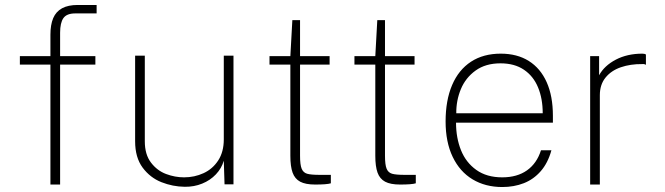

<svg xmlns="http://www.w3.org/2000/svg" viewBox="-20 -743 2676 773"><path d="M364 -483H222V0H183V-483H60V-517H183V-603Q183 -643.5 194.2 -670Q205.5 -696.5 230 -709.8Q254.5 -723 293 -723H369V-689H283Q248.5 -689 235.2 -670Q222 -651 222 -611V-517H364Z M524 -174V-519H563V-174Q563 -121 587.8 -88.5Q612.5 -56 648.5 -42.5Q684.5 -29 721 -29Q763 -29 799.5 -45.8Q836 -62.5 858.5 -97Q881 -131.5 881 -182V-519H920V-1H884L881 -96Q872 -65 849.2 -41Q826.5 -17 794 -3.8Q761.5 9.5 724 9Q675.5 8.5 630 -9.5Q584.5 -27.5 554.2 -68.2Q524 -109 524 -174Z M1188 -483V-116Q1188 -79.5 1194.5 -63.8Q1201 -48 1216.5 -43.5Q1232 -39 1268 -39H1312V-5Q1296 0 1249 0Q1210 0 1188.5 -11.5Q1167 -23 1158 -48Q1149 -73 1149 -116V-483H1065V-517H1149L1157 -662H1188V-517H1307V-483Z M1530 -483V-116Q1530 -79.5 1536.5 -63.8Q1543 -48 1558.5 -43.5Q1574 -39 1610 -39H1654V-5Q1638 0 1591 0Q1552 0 1530.5 -11.5Q1509 -23 1500 -48Q1491 -73 1491 -116V-483H1407V-517H1491L1499 -662H1530V-517H1649V-483Z M2002 -29Q2062 -29 2101.8 -57.2Q2141.5 -85.5 2158 -138H2200Q2186 -87 2157.2 -54Q2128.5 -21 2089 -5.5Q2049.5 10 2002 10Q1934 10 1882.5 -21Q1831 -52 1802.5 -111.5Q1774 -171 1774 -254Q1774 -339 1800.2 -400.5Q1826.5 -462 1876.2 -494.5Q1926 -527 1996 -527Q2062 -527 2109 -497.5Q2156 -468 2181 -412Q2206 -356 2206 -277V-249H1816Q1816 -188 1836 -138.2Q1856 -88.5 1897.8 -58.8Q1939.5 -29 2002 -29ZM2165 -287Q2165 -346 2146.2 -391.2Q2127.5 -436.5 2089.5 -462.2Q2051.5 -488 1995 -488Q1935 -488 1894.8 -459Q1854.5 -430 1835.5 -384.2Q1816.5 -338.5 1817 -287Z M2356 -517H2392V-440Q2413 -478.5 2459.2 -502.8Q2505.5 -527 2566 -527Q2570.5 -527 2574 -526.2Q2577.5 -525.5 2580.5 -523.5V-482Q2576 -484.5 2572.5 -485H2566Q2518 -485.5 2479.5 -472.2Q2441 -459 2418 -430.8Q2395 -402.5 2395 -360V0H2356Z"/></svg>

Font: Public Sans VF
Style: Regular
Weight: 400
Designer: Pablo Impallari, Rodrigo Fuenzalida (Modified by Dan O. Williams and USWDS)
Version: Version 1.003